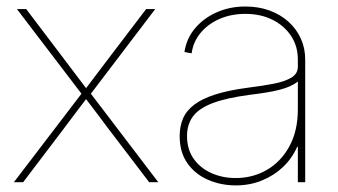

<svg xmlns="http://www.w3.org/2000/svg" viewBox="-20 -557 1032 587"><path d="M22.5 0 235.4 -278.8V-262.2L31.7 -529.3H60.1L168.5 -386.2Q188.5 -359.9 208.7 -333Q229 -306.2 249 -279.8H237.3Q257.3 -306.2 277.6 -333Q297.9 -359.9 317.9 -386.2L426.8 -529.3H454.6L251.5 -262.2V-278.8L463.9 0H436L312.5 -162.1Q293.5 -187.5 274.9 -212.2Q256.3 -236.8 237.3 -261.7H249Q230 -236.8 211.4 -212.2Q192.9 -187.5 173.8 -162.1L50.8 0Z M700.7 9.8Q655.8 9.8 616.5 -7.1Q577.1 -23.9 553.2 -57.6Q529.3 -91.3 529.3 -141.1Q529.3 -170.9 539.6 -194.8Q549.8 -218.8 574 -237.1Q598.1 -255.4 638.7 -268.3Q679.2 -281.2 739.7 -289.1Q782.2 -294.4 816.4 -301Q850.6 -307.6 870.6 -319.6Q890.6 -331.5 890.6 -353V-375Q890.6 -416 869.9 -447.3Q849.1 -478.5 813 -496.6Q776.9 -514.6 730 -514.6Q687 -514.6 651.6 -499.3Q616.2 -483.9 593.5 -456.8Q570.8 -429.7 565.9 -394L543.9 -397.9Q549.8 -438.5 575.7 -469.7Q601.6 -501 641.8 -519Q682.1 -537.1 730 -537.1Q770.5 -537.1 804 -524.9Q837.4 -512.7 861.8 -490.7Q886.2 -468.8 899.7 -439.2Q913.1 -409.7 913.1 -375V0H890.6V-108.4H888.7Q873 -72.8 845.2 -46.4Q817.4 -20 780.5 -5.1Q743.7 9.8 700.7 9.8ZM700.7 -12.7Q752.9 -12.7 795.9 -37.6Q838.9 -62.5 864.7 -109.6Q890.6 -156.7 890.6 -222.7V-307.6Q879.9 -299.3 866.2 -293.2Q852.5 -287.1 834.7 -282.5Q816.9 -277.8 794.2 -274.2Q771.5 -270.5 743.7 -267.1Q672.4 -257.8 630.1 -241.7Q587.9 -225.6 569.8 -200.9Q551.8 -176.3 551.8 -141.1Q551.8 -100.6 571.8 -72Q591.8 -43.5 625.7 -28.1Q659.7 -12.7 700.7 -12.7Z"/></svg>

Font: Inter 24pt Thin
Style: Regular
Weight: 250
Designer: Rasmus Andersson
Foundry: rsms
Version: Version 4.001;git-66647c0bb